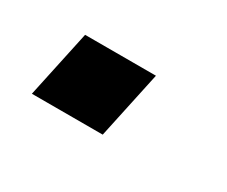

<svg xmlns="http://www.w3.org/2000/svg" viewBox="-39 -195 328 277"><g transform="rotate(30 125.5 -56.0)"><path d="M21 0 45 -112H163L139 0Z"/></g></svg>

Font: Saira SemiExpanded Medium
Style: Italic
Weight: 500
Width: 6
Italic angle: -12°
Designer: Hector Gatti with collaboration of the Omnibus-Type team
Foundry: Omnibus-Type
Version: Version 1.101